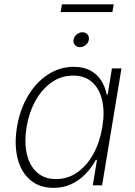

<svg xmlns="http://www.w3.org/2000/svg" viewBox="-20 -865 632 896"><path d="M230 11.7Q164.6 11.7 121.6 -24.7Q78.6 -61 62.3 -125Q45.9 -189 59.1 -271.5Q72.8 -354 110.6 -417.5Q148.4 -481 203.6 -517.1Q258.8 -553.2 324.2 -553.2Q370.6 -553.2 402.3 -535.6Q434.1 -518.1 452.6 -488.5Q471.2 -459 478 -423.8H482.4L502.4 -545.9H546.9L456.5 0H413.1L432.6 -119.1H427.2Q408.7 -84 380.1 -54.2Q351.6 -24.4 314 -6.3Q276.4 11.7 230 11.7ZM241.7 -29.3Q296.9 -29.3 341.6 -61Q386.2 -92.8 416.3 -147.7Q446.3 -202.6 457.5 -272Q469.2 -341.3 457 -395.5Q444.8 -449.7 410.6 -481Q376.5 -512.2 321.3 -512.2Q265.6 -512.2 220.5 -480.5Q175.3 -448.7 145.3 -394.3Q115.2 -339.8 104 -272Q92.8 -203.6 104.7 -148.7Q116.7 -93.8 151.4 -61.5Q186 -29.3 241.7 -29.3ZM353 -645Q338.4 -645 329.6 -655.3Q320.8 -665.5 323.2 -679.7Q325.7 -694.3 337.9 -704.3Q350.1 -714.4 364.7 -714.4Q379.9 -714.4 388.4 -704.3Q397 -694.3 394.5 -679.7Q392.6 -665.5 380.1 -655.3Q367.7 -645 353 -645ZM510.7 -844.7 504.4 -808.6H262.7L269 -844.7Z"/></svg>

Font: Inter ExtraLight
Style: Italic
Weight: 250
Italic angle: -9.3988°
Designer: Rasmus Andersson
Foundry: rsms
Version: Version 4.001;git-66647c0bb